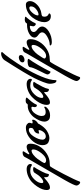

<svg xmlns="http://www.w3.org/2000/svg" viewBox="992 -1884 1485 3509"><g transform="rotate(-90 1734.5 -129.5)"><path d="M250 -35 252 -56Q252 -64 246 -64Q237 -64 209.5 -38Q182 -12 140.5 14.5Q99 41 57.5 41Q16 41 16 -20Q16 -96 82 -195Q116 -245 160.5 -287.5Q205 -330 269 -357.5Q333 -385 403 -385Q440 -385 466 -365.5Q492 -346 492 -317.5Q492 -289 475 -289Q466 -289 451 -300Q423 -319 363 -319Q284 -319 213.5 -247.5Q143 -176 143 -106Q143 -97 148.5 -89Q154 -81 164 -81Q194 -81 241 -122.5Q288 -164 333 -242Q336 -251 355 -259Q374 -267 400 -267Q437 -264 437 -251Q437 -250 429.5 -238.5Q422 -227 403 -197Q384 -167 349.5 -98.5Q315 -30 309 10Q308 22 299 22Q250 22 250 -35Z M500 37Q455 37 448 46Q414 90 307.5 294Q201 498 172 581Q168 593 153 593Q138 593 118 571Q98 549 98 524Q98 489 198 311.5Q298 134 435.5 -98Q573 -330 596.5 -374.5Q620 -419 621 -421.5Q622 -424 628 -431.5Q634 -439 642 -444Q665 -459 703 -459Q724 -459 724 -446Q724 -440 696.5 -398Q669 -356 669 -346Q669 -336 676 -336Q683 -336 702 -348Q761 -385 811 -385Q831 -385 847 -369Q863 -353 863 -316Q863 -235 815 -153.5Q767 -72 681.5 -17.5Q596 37 500 37ZM758 -264Q758 -278 752 -286.5Q746 -295 737 -295Q701 -295 658 -261Q615 -227 583.5 -184Q552 -141 530.5 -105Q509 -69 509 -59Q509 -49 523.5 -39Q538 -29 558 -29Q621 -29 689.5 -115Q758 -201 758 -264Z M888 13Q865 2 850.5 -26Q836 -54 836 -95Q836 -159 877.5 -229Q919 -299 994.5 -349Q1070 -399 1154 -399Q1193 -399 1219 -378Q1245 -357 1245 -336.5Q1245 -316 1239 -304Q1233 -292 1233 -288Q1233 -276 1252 -276Q1271 -276 1281 -281Q1291 -286 1293 -286Q1301 -286 1301 -265.5Q1301 -245 1281 -217.5Q1261 -190 1232 -177Q1228 -169 1221 -154.5Q1214 -140 1188 -104.5Q1162 -69 1132.5 -41.5Q1103 -14 1054.5 8.5Q1006 31 966 31Q926 31 888 13ZM1111 -159Q1111 -167 1102 -167Q1089 -167 1072.5 -161Q1056 -155 1054 -155Q1048 -155 1048 -164Q1048 -203 1076 -231Q1087 -243 1108 -251.5Q1129 -260 1140.5 -271.5Q1152 -283 1152 -311Q1152 -345 1116 -345Q1052 -345 994 -254.5Q936 -164 936 -93Q936 -69 952.5 -52Q969 -35 992 -35Q1044 -35 1077.5 -78.5Q1111 -122 1111 -159Z M1552 -365 1569 -364Q1586 -364 1596 -381Q1604 -403 1655 -402.5Q1706 -402 1706 -381Q1706 -378 1683 -355Q1660 -332 1627 -289.5Q1594 -247 1576 -204Q1574 -198 1560.5 -198Q1547 -198 1539 -210.5Q1531 -223 1531 -237.5Q1531 -252 1534.5 -263Q1538 -274 1538 -279Q1538 -298 1517 -298Q1459 -298 1414 -231.5Q1369 -165 1369 -110Q1369 -37 1440 -37Q1483 -37 1515 -57Q1522 -63 1529 -63Q1540 -63 1540 -52Q1540 -26 1493 8.5Q1446 43 1380.5 43Q1315 43 1290.5 10.5Q1266 -22 1266 -61.5Q1266 -101 1287.5 -151Q1309 -201 1344.5 -249.5Q1380 -298 1436 -331.5Q1492 -365 1552 -365Z M1806 -35 1808 -56Q1808 -64 1802 -64Q1793 -64 1765.5 -38Q1738 -12 1696.5 14.5Q1655 41 1613.5 41Q1572 41 1572 -20Q1572 -96 1638 -195Q1672 -245 1716.5 -287.5Q1761 -330 1825 -357.5Q1889 -385 1959 -385Q1996 -385 2022 -365.5Q2048 -346 2048 -317.5Q2048 -289 2031 -289Q2022 -289 2007 -300Q1979 -319 1919 -319Q1840 -319 1769.5 -247.5Q1699 -176 1699 -106Q1699 -97 1704.5 -89Q1710 -81 1720 -81Q1750 -81 1797 -122.5Q1844 -164 1889 -242Q1892 -251 1911 -259Q1930 -267 1956 -267Q1993 -264 1993 -251Q1993 -250 1985.5 -238.5Q1978 -227 1959 -197Q1940 -167 1905.5 -98.5Q1871 -30 1865 10Q1864 22 1855 22Q1806 22 1806 -35Z M2176 -448Q2280 -621 2390 -791Q2407 -818 2443 -835Q2479 -852 2508 -852Q2537 -852 2538 -836Q2538 -831 2532 -825Q2498 -794 2418 -681.5Q2338 -569 2248.5 -424Q2159 -279 2091.5 -118Q2024 43 2024 145Q2024 160 2015 160Q1998 160 1986 147.5Q1974 135 1969 116Q1958 78 1958 38Q1958 -2 1991 -86.5Q2024 -171 2065 -251Q2106 -331 2176 -448Z M2176 51Q2162 51 2145 33.5Q2128 16 2128 -9Q2128 -23 2193.5 -150.5Q2259 -278 2261 -323Q2261 -337 2279 -349Q2311 -368 2374 -368Q2386 -368 2399.5 -363.5Q2413 -359 2413 -351Q2413 -347 2410 -344Q2372 -296 2299 -171Q2226 -46 2189 32Q2184 51 2176 51ZM2395 -424Q2351 -424 2349 -459V-460Q2349 -490 2378.5 -509Q2408 -528 2437 -528Q2481 -528 2483 -493Q2483 -463 2454 -443.5Q2425 -424 2395 -424Z M2410 37Q2365 37 2358 46Q2324 90 2217.5 294Q2111 498 2082 581Q2078 593 2063 593Q2048 593 2028 571Q2008 549 2008 524Q2008 489 2108 311.5Q2208 134 2345.5 -98Q2483 -330 2506.5 -374.5Q2530 -419 2531 -421.5Q2532 -424 2538 -431.5Q2544 -439 2552 -444Q2575 -459 2613 -459Q2634 -459 2634 -446Q2634 -440 2606.5 -398Q2579 -356 2579 -346Q2579 -336 2586 -336Q2593 -336 2612 -348Q2671 -385 2721 -385Q2741 -385 2757 -369Q2773 -353 2773 -316Q2773 -235 2725 -153.5Q2677 -72 2591.5 -17.5Q2506 37 2410 37ZM2668 -264Q2668 -278 2662 -286.5Q2656 -295 2647 -295Q2611 -295 2568 -261Q2525 -227 2493.5 -184Q2462 -141 2440.5 -105Q2419 -69 2419 -59Q2419 -49 2433.5 -39Q2448 -29 2468 -29Q2531 -29 2599.5 -115Q2668 -201 2668 -264Z M2658 47Q2658 39 2669 37Q2739 37 2818.5 -8Q2898 -53 2898 -102Q2898 -138 2850 -171.5Q2802 -205 2802 -242Q2802 -297 2872 -337.5Q2942 -378 3031 -378Q3047 -378 3052 -377.5Q3057 -377 3061.5 -383.5Q3066 -390 3072 -398Q3078 -406 3094 -412.5Q3110 -419 3132 -419Q3183 -419 3183 -404Q3183 -401 3182 -399Q3166 -385 3125 -330Q3084 -275 3065 -227Q3061 -218 3047.5 -218Q3034 -218 3021 -233.5Q3008 -249 3008 -263.5Q3008 -278 3013 -294.5Q3018 -311 3018 -314Q3018 -327 3002 -327Q2971 -327 2937.5 -308.5Q2904 -290 2904 -255Q2904 -221 2954 -186Q2973 -172 2988.5 -150Q3004 -128 3004 -104Q3004 -36 2915 19.5Q2826 75 2722 75Q2663 75 2658 47Z M3196 57Q3138 57 3111 22.5Q3084 -12 3084 -62.5Q3084 -113 3106 -168.5Q3128 -224 3166.5 -276Q3205 -328 3267.5 -363.5Q3330 -399 3402 -399Q3435 -399 3452 -378.5Q3469 -358 3469 -330Q3469 -272 3428 -222Q3387 -172 3337 -146Q3287 -120 3248.5 -116.5Q3210 -113 3197 -102Q3184 -91 3184 -58Q3184 -25 3199 -8Q3214 9 3229 15Q3244 21 3244 27Q3244 41 3229 49Q3214 57 3196 57ZM3372 -305Q3372 -336 3344 -336Q3304 -336 3255.5 -280Q3207 -224 3207 -179Q3207 -168 3224 -168Q3265 -168 3318.5 -210Q3372 -252 3372 -305Z"/></g></svg>

Font: Condiment
Style: Regular
Weight: 400
Designer: Angel Koziupa, Alejandro Paul
Foundry: Angel Koziupa, Alejandro Paul
Version: Version 1.001